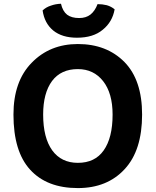

<svg xmlns="http://www.w3.org/2000/svg" viewBox="-20 -966 819 1010"><path d="M389.6 -734.4Q242.2 -734.4 146.5 -635.7Q50.8 -538.1 50.8 -363.3Q50.8 -168.9 138.7 -73.2Q226.6 23.4 389.6 23.4Q543.9 23.4 635.7 -76.2Q727.5 -174.8 727.5 -363.3Q727.5 -544.9 634.8 -639.6Q541 -734.4 389.6 -734.4ZM207 -363.3Q207 -476.6 253.9 -540Q300.8 -602.5 389.6 -602.5Q472.7 -602.5 522.5 -539.1Q572.3 -475.6 572.3 -363.3Q572.3 -241.2 525.4 -174.8Q479.5 -109.4 389.6 -109.4Q302.7 -109.4 254.9 -174.8Q207 -241.2 207 -363.3ZM493.2 -944.3Q479.5 -908.2 456.1 -889.6Q432.6 -871.1 396.5 -871.1Q356.4 -871.1 333 -888.7Q309.6 -907.2 300.8 -946.3Q272.5 -945.3 248 -936.5Q222.7 -928.7 204.1 -911.1Q213.9 -843.8 259.8 -805.7Q306.6 -767.6 384.8 -767.6Q470.7 -767.6 520.5 -809.6Q571.3 -850.6 583 -917Q565.4 -931.6 542 -938.5Q518.6 -944.3 493.2 -944.3Z"/></svg>

Font: cl
Style: Bold
Weight: 400
Designer: Mitja Miklavcic
Version: Version 7.504; 2011; Build 1021